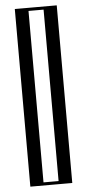

<svg xmlns="http://www.w3.org/2000/svg" viewBox="-59 -893 419 926"><g transform="rotate(-5 151.0 -430.0)"><path d="M74.5 0V-860H227.5V0ZM89.5 -15V-845H212.5V-15ZM89.5 -15H212.5V-845H89.5ZM74.5 0H227.5V-860H74.5ZM114.5 -15V-845H187.5V-15ZM49.5 0H252.5V-860H49.5Z"/></g></svg>

Font: Hussar Outliner
Style: Regular
Weight: 700
Foundry: Cannot Into Space Fonts
Version: Version 0.92